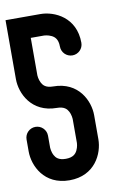

<svg xmlns="http://www.w3.org/2000/svg" viewBox="-83 -766 529 816"><g transform="rotate(-10 182.0 -358.5)"><path d="M150.4 0.1C260.8 0.1 300.8 -89.8 300.8 -150.3V-254.4C300.8 -314.9 260.7 -404.8 150.4 -404.8C119.1 -404.8 107.9 -417.9 101.7 -429.4C93.2 -445.1 92.6 -462.6 92.6 -462.6V-624.6H150.3C150.5 -624.6 166.7 -624 181.7 -616.5C194 -610.4 208.2 -599.1 208.2 -566.8C208.2 -541.2 228.9 -520.5 254.5 -520.5C280.1 -520.5 300.8 -541.2 300.8 -566.8C300.8 -677.1 210.9 -717.2 150.4 -717.2H0V-462.7C0 -402.2 40.1 -312.3 150.4 -312.2C181.7 -312.2 192.9 -299.1 199.1 -287.6C207.6 -271.9 208.2 -254.4 208.2 -254.4V-150.4C208.2 -150.2 207.6 -134 200.1 -119C194 -106.7 182.7 -92.5 150.4 -92.5C119.1 -92.5 107.9 -105.6 101.7 -117.1C93.2 -132.8 92.6 -150.3 92.6 -150.3V-202.4C92.6 -228 71.9 -248.7 46.3 -248.7C20.7 -248.7 0 -228 0 -202.4V-150.3C0 -89.8 40.1 0.1 150.4 0.1Z"/></g></svg>

Font: Cactron
Style: Regular
Weight: 400
Version: Version 1.0